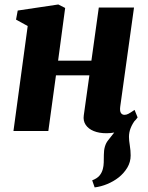

<svg xmlns="http://www.w3.org/2000/svg" viewBox="-20 -584 662 856"><path d="M402 251.5 391 220Q413 211.5 423.5 199Q434 186.5 438.5 169.5Q442 156.5 442.5 140.8Q443 125 443 106.5Q443 65 462 41.5Q481 18 497 -3L583.5 -49.5Q570 -32 562.5 -13Q555 6 555 26.5Q555 42 558.8 64.8Q562.5 87.5 562.5 109Q562.5 138.5 547.5 163.5Q532.5 188.5 508.5 207.5Q486 225 458.2 236.5Q430.5 248 402 251.5ZM516 -108.5Q513.5 -89 519 -80.5Q524.5 -72 535 -72Q543.5 -72 552.2 -76.5Q561 -81 580 -94L593.5 -60.5Q588 -51.5 570 -34.5Q552 -17.5 523 -3.8Q494 10 454.5 10Q421.5 10 397.8 0.2Q374 -9.5 362 -27.5Q350 -45.5 353.5 -69.5L378.5 -248H229.5L195.5 0H40L103.5 -468L51.5 -496.5L59 -537L240 -564L270.5 -548.5L239 -313.5H387.5L420.5 -550.5H577.5Z"/></svg>

Font: Merriweather 28pt Black
Style: Italic
Weight: 900
Italic angle: -7.8°
Version: Version 2.101